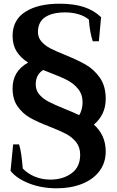

<svg xmlns="http://www.w3.org/2000/svg" viewBox="-20 -782 630 1037"><path d="M551 36Q551 98 516.5 143Q482 188 422 211.5Q362 235 287 235Q205 235 138 209Q71 183 37 141L51 -2H83Q90 20 94.5 50.5Q99 81 103 128Q128 155 167 171.5Q206 188 252 188Q320 188 366.5 154Q413 120 413 54Q413 13 391 -14.5Q369 -42 336.5 -59Q304 -76 248 -98Q183 -123 143 -145.5Q103 -168 75.5 -206.5Q48 -245 48 -305Q48 -398 132 -444Q92 -469 70 -504Q48 -539 48 -588Q48 -674 116.5 -718Q185 -762 302 -762Q379 -762 433.5 -744Q488 -726 526 -689L514 -559H481Q465 -606 460 -676Q438 -695 404.5 -705Q371 -715 332 -715Q262 -715 223.5 -689Q185 -663 185 -609Q185 -579 204 -557.5Q223 -536 250.5 -521.5Q278 -507 330 -486Q399 -458 443.5 -432.5Q488 -407 519.5 -362Q551 -317 551 -248Q551 -163 487 -109Q551 -52 551 36ZM327 -195Q386 -171 408 -160Q426 -191 426 -229Q426 -272 402 -301.5Q378 -331 343.5 -349Q309 -367 248 -390Q238 -394 229.5 -397.5Q221 -401 213 -404Q173 -379 173 -326Q173 -294 193 -271Q213 -248 243 -232.5Q273 -217 327 -195Z"/></svg>

Font: Trirong SemiBold
Style: Regular
Weight: 600
Designer: Katatrad Team
Foundry: CadsonDemak
Version: Version 1.001